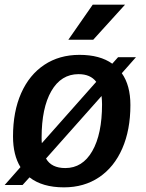

<svg xmlns="http://www.w3.org/2000/svg" viewBox="-47 -796 628 826"><path d="M477 -481Q514 -429 514 -344Q514 -237 479 -157Q444 -77 379.5 -33.5Q315 10 228 10Q135 10 80 -33L50 0H-27L41 -77Q9 -129 9 -209Q9 -316 44 -395Q79 -474 143.5 -517Q208 -560 295 -560Q383 -560 436 -522L461 -550H538ZM133 -180 367 -444Q342 -477 291 -477Q216 -477 174 -404.5Q132 -332 132 -204Q132 -188 133 -180ZM390 -383 151 -114Q174 -73 234 -73Q308 -73 350 -146Q392 -219 392 -347Q392 -361 390 -383ZM352 -776H491L354 -625H247Z"/></svg>

Font: Krub SemiBold
Style: Italic
Weight: 600
Italic angle: -8°
Designer: Ekaluck Peanpanawate
Foundry: Cadson Demak Co.,Ltd.
Version: Version 1.000; ttfautohint (v1.6)